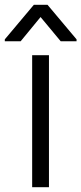

<svg xmlns="http://www.w3.org/2000/svg" viewBox="-53 -778 339 800"><path d="M151 -548V2H81V-548ZM33 -606H-33V-614L88 -758H145L266 -614V-606H200L116 -707Z"/></svg>

Font: Sinter Normal
Style: Regular
Weight: 350
Foundry: Adobe & rsms
Version: Version 1.000